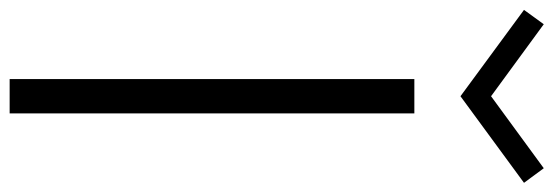

<svg xmlns="http://www.w3.org/2000/svg" viewBox="-444 -772 1175 408"><g transform="rotate(90 144.0 -567.5)"><path d="M107.5 0V-860H180.5V0ZM144 -958 -39.5 -1093 -9 -1135 144 -1023 297 -1135 328 -1093Z"/></g></svg>

Font: Spartan Thin
Style: Regular
Weight: 400
Version: Version 1.004